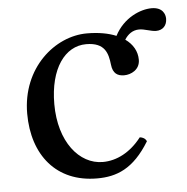

<svg xmlns="http://www.w3.org/2000/svg" viewBox="-43 -541 579 593"><g transform="rotate(-5 246.5 -244.5)"><path d="M456 -428C477 -428 490 -442 490 -463C490 -477 482 -499 448 -499C413.5 -499 360.7 -477.5 332.7 -423.4C308.6 -433.4 278.1 -439 242 -439C143 -439 37 -350 37 -208C37 -79 109 10 235 10C295 10 348 -9 398 -91C394 -100 386 -104 377 -105C343 -61 300 -39 257 -39C184 -39 123 -113 123 -230C123 -340 171 -406 237 -406C296 -406 304 -371 308 -336C311 -309 325 -300 346 -300C367 -300 395 -313 395 -344C395 -370 382.2 -392.6 358.7 -409.3C368.8 -425.3 383.6 -437 404 -437C421 -437 440 -428 456 -428Z"/></g></svg>

Font: Libertinus Math
Style: Regular
Weight: 400
Designer: Philipp H. Poll
Foundry: Khaled Hosny
Version: Version 6.2